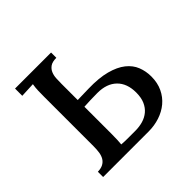

<svg xmlns="http://www.w3.org/2000/svg" viewBox="-131 -634 769 769"><g transform="rotate(-45 253.5 -250.0)"><path d="M252 -291.5Q312.5 -293 353.5 -282Q394.5 -271 419.4 -251.2Q444.3 -231.4 454.8 -204.8Q465.3 -178.2 465.3 -148.4Q465.3 -112.3 452.1 -84.7Q439 -57.1 416.5 -38.3Q394 -19.5 364.3 -9.8Q334.5 0 301.8 0H43.9V-29.8Q62 -30.3 73.7 -36.4Q85.4 -42.5 92.3 -53.5Q99.1 -64.5 101.6 -79.8Q104 -95.2 104 -115.2V-394Q104 -414.1 104.5 -429.4Q105 -444.8 107.9 -461.9L44.9 -459V-500H249V-470.2Q226.1 -470.2 214.1 -461.7Q202.1 -453.1 196.8 -440.2Q191.4 -427.2 190.7 -411.9Q189.9 -396.5 189.9 -382.3V-290ZM189.9 -96.7Q189.9 -77.1 189.2 -63.7Q188.5 -50.3 187.5 -41Q195.8 -40 207.8 -39.8Q219.7 -39.6 231.4 -39.6Q243.2 -39.6 252.7 -39.6Q262.2 -39.6 265.6 -39.6Q288.6 -39.6 308.8 -45.4Q329.1 -51.3 344.2 -64Q359.4 -76.7 368.2 -96.7Q377 -116.7 377 -145.5Q377 -197.3 347.7 -225.8Q318.4 -254.4 265.6 -254.4Q244.1 -254.4 225.6 -253.7Q207 -252.9 189.9 -252Z"/></g></svg>

Font: Lora
Style: Regular
Weight: 400
Designer: Olga Karpushina, Alexei Vanyashin
Foundry: Cyreal (www.cyreal.org, a@cyreal.org)
Version: Version 1.014